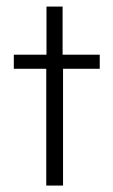

<svg xmlns="http://www.w3.org/2000/svg" viewBox="-20 -576 352 596"><path d="M123.6 0V-362.5H22.9V-406.2H124.3V-555.6H174.3V-406.2H289.6V-362.5H175.7V0Z"/></svg>

Font: Afacad Flux Light
Style: Regular
Weight: 300
Designer: Kristian Moeller
Foundry: Dicotype
Version: Version 1.100